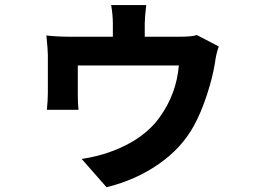

<svg xmlns="http://www.w3.org/2000/svg" viewBox="-20 -660 1040 770"><path d="M769.5 -519.5 857.4 -473.6Q846.7 -445.3 841.8 -406.2Q833 -350.6 809.6 -278.8Q786.1 -207 756.8 -154.3Q708 -65.4 615.7 -1.5Q523.4 62.5 407.2 90.8L307.6 -22.5Q376 -33.2 429.7 -53.7Q558.6 -101.6 622.1 -192.4Q687.5 -284.2 697.3 -397.5H292V-280.3Q292 -243.2 294.9 -219.7H168Q171.9 -258.8 171.9 -287.1V-439.5Q171.9 -459 166 -517.6Q211.9 -512.7 261.7 -512.7H432.6V-566.4Q432.6 -599.6 425.8 -639.6H566.4Q560.5 -587.9 560.5 -566.4V-512.7H700.2Q750 -512.7 769.5 -519.5Z"/></svg>

Font: GenEi Gothic M Regular
Style: Bold
Weight: 700
Designer: o_tamon (Modified); [Source Han Sans]
Ryoko NISHIZUKA  (kana & ideographs); Paul D. Hunt (Latin, Greek & Cyrillic); Wenl
Version: Version 1.1a;Original Version 1.004